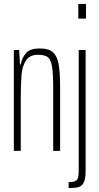

<svg xmlns="http://www.w3.org/2000/svg" viewBox="-20 -763 502 971"><path d="M50 -510H77L81 -437H85Q92 -474 113 -496Q134 -518 181 -518Q226 -518 247.5 -499Q269 -480 276.5 -439Q284 -398 284 -320V0H249V-315Q249 -392 243 -427Q237 -462 221.5 -474Q206 -486 171 -486Q131 -486 112 -458Q93 -430 89 -386.5Q85 -343 85 -264V0H50ZM376 -669V-743H415V-669ZM378 101V-510H413V99Q413 140 404 159Q395 178 378 183Q361 188 327 188V158Q350 158 360.5 153Q371 148 374.5 136.5Q378 125 378 101Z"/></svg>

Font: Saira Ultra Condensed Thin
Style: Regular
Weight: 100
Width: 1
Designer: Hector Gatti with collaboration of the Omnibus-Type team
Foundry: Omnibus-Type
Version: Version 1.001; ttfautohint (v1.8)